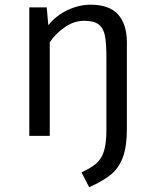

<svg xmlns="http://www.w3.org/2000/svg" viewBox="-20 -571 655 807"><path d="M513.3 -29.2Q513.3 45.1 496.4 90.3Q479.5 135.4 446.4 162.6Q413.3 189.7 354.9 215.9L322.6 153.3Q362.6 134.9 383.8 116.9Q405.1 99 416.2 66.4Q427.2 33.8 427.2 -23.6V-328.7Q427.2 -389.2 421 -421Q414.9 -452.8 394.9 -468.2Q374.9 -483.6 333.8 -483.6Q291.3 -483.6 252.3 -456.7Q213.3 -429.7 189.2 -393.3V0H103.1V-540H176.4L183.1 -465.1Q215.4 -505.6 263.8 -528.5Q312.3 -551.3 361.5 -551.3Q439 -551.3 476.2 -510.3Q513.3 -469.2 513.3 -392.3Z"/></svg>

Font: Fira Code Fixed
Style: Regular
Weight: 400
Monospace: yes
Designer: Carrois Corporate, Edenspiekermann AG, Nikita Prokopov
Foundry: Carrois Corporate, Edenspiekermann AG, Nikita Prokopov
Version: Version 5.002